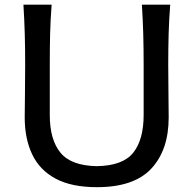

<svg xmlns="http://www.w3.org/2000/svg" viewBox="-20 -776 814 808"><path d="M388.2 11.7Q281.2 11.7 214.1 -24.2Q147 -60.1 115.5 -126.2Q84 -192.4 84 -282.2Q84 -314.9 85 -376.7Q85.9 -438.5 85.9 -503.9Q85.9 -575.2 84.2 -634Q82.5 -692.9 78.6 -756.3H197.3Q192.4 -692.9 190.9 -634Q189.5 -575.2 189.5 -503.9V-291.5Q189.5 -188.5 234.4 -133.5Q279.3 -78.6 387.7 -76.7Q497.1 -78.6 540.8 -133.5Q584.5 -188.5 584.5 -292.5V-503.9Q584.5 -575.2 582.8 -634Q581.1 -692.9 577.1 -756.3H696.3Q691.4 -692.9 689.7 -634Q688 -575.2 688 -503.9Q688 -438.5 689 -376.2Q689.9 -314 689.9 -282.2Q689.9 -145.5 617.2 -66.9Q544.4 11.7 388.2 11.7Z"/></svg>

Font: Pinar Medium
Style: Regular
Weight: 500
Designer: Amin Abedi
Version: Version 3.000